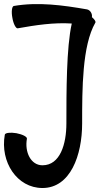

<svg xmlns="http://www.w3.org/2000/svg" viewBox="-26 -886 539 963"><path d="M63 -744C153 -760 244 -774 334 -768C307 -649 307 -425 307 -267C307 -164 276 -57 187 -57C128 -57 97 -124 109 -190C111 -200 87 -212 56 -218C26 -223 -1 -220 -2 -210C-26 -74 59 57 187 57C327 57 386 -107 386 -267C386 -440 386 -657 452 -772C456 -777 449 -788 435 -800C438 -816 427 -836 410 -839C289 -860 165 -877 43 -856C34 -854 30 -828 36 -797C41 -766 54 -742 63 -744Z"/></svg>

Font: Nupuram SemiBold
Style: Regular
Weight: 600
Designer: Santhosh Thottingal (santhosh.thottingal@gmail.com)
Foundry: SMC
Version: Version 1.000